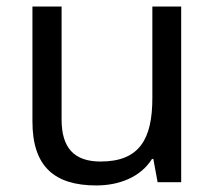

<svg xmlns="http://www.w3.org/2000/svg" viewBox="-20 -556 658 586"><path d="M533 -536H445V-257C445 -132 406 -63 287 -63C206 -63 168 -105 168 -191V-536H79V-185C79 -49 145 10 274 10C343 10 409 -15 444 -71H448L461 0H533Z"/></svg>

Font: Noto Sans Mahajani
Style: Regular
Weight: 400
Designer: Monotype Design Team
Foundry: Monotype Imaging Inc.
Version: Version 2.003